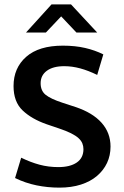

<svg xmlns="http://www.w3.org/2000/svg" viewBox="-20 -849 566 879"><path d="M268 -640Q324 -640 369.5 -629.5Q415 -619 453 -600L425 -506Q384 -526 347 -536Q310 -546 274 -546Q223 -546 194.5 -525Q166 -504 166 -468Q166 -433 189.5 -414.5Q213 -396 265 -379L326 -359Q404 -333 445 -287Q486 -241 486 -178Q486 -137 470 -103Q454 -69 424 -43.5Q394 -18 350.5 -4Q307 10 252 10Q198 10 147 -0.5Q96 -11 49 -34L77 -127Q120 -106 161 -95Q202 -84 247 -84Q301 -84 331.5 -105Q362 -126 362 -166Q362 -180 357 -192.5Q352 -205 339.5 -216.5Q327 -228 305 -239Q283 -250 250 -261L194 -280Q125 -304 83.5 -343.5Q42 -383 42 -455Q42 -538 100 -589Q158 -640 268 -640ZM216 -829H305L425 -700H330L260 -774L190 -700H99Z"/></svg>

Font: Mukta Malar SemiBold
Style: Regular
Weight: 600
Designer: Aadarsh Rajan, Girish Dalvi, Yashodeep Gholap
Foundry: Ek Type
Version: Version 2.538;PS 1.000;hotconv 16.6.51;makeotf.lib2.5.65220;